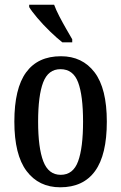

<svg xmlns="http://www.w3.org/2000/svg" viewBox="-20 -786 515 816"><path d="M236 10Q145 10 93 -59Q41 -128 41 -269Q41 -410 91 -478.5Q141 -547 239 -547Q330 -547 382 -478.5Q434 -410 434 -269Q434 -128 384 -59Q334 10 236 10ZM238 -43Q291 -43 312 -100.5Q333 -158 333 -269Q333 -380 312 -436Q291 -492 237 -492Q185 -492 163.5 -436Q142 -380 142 -269Q142 -158 164 -100.5Q186 -43 238 -43ZM245 -606Q222 -624 192.5 -652.5Q163 -681 138.5 -710Q114 -739 104 -756V-766H210Q218 -744 232 -717Q246 -690 261 -664Q276 -638 287 -619V-606Z"/></svg>

Font: Noto Serif Lao ExtraCondensed Medium
Style: Regular
Weight: 500
Width: 2
Designer: Monotype Design Team
Foundry: Monotype Imaging Inc.
Version: Version 2.003; ttfautohint (v1.8.4.7-5d5b)